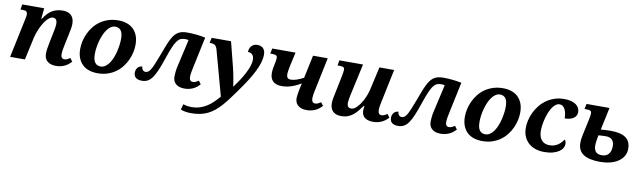

<svg xmlns="http://www.w3.org/2000/svg" viewBox="-43 -1111 6398 1916"><g transform="rotate(10 3155.5 -153.0)"><path d="M383.8 -92.8Q383.8 -135.7 399.9 -211.9L416 -291Q418 -300.8 420.9 -314.9Q423.8 -329.1 426.8 -344.5Q429.7 -359.9 431.9 -375.2Q434.1 -390.6 434.1 -402.8Q434.1 -412.1 432.4 -422.4Q430.7 -432.6 426 -440.9Q421.4 -449.2 413.3 -454.6Q405.3 -460 392.1 -460Q375 -460 358.2 -448.5Q341.3 -437 325.7 -418.2Q310.1 -399.4 295.9 -375.2Q281.7 -351.1 270.3 -325.7Q258.8 -300.3 250.5 -275.9Q242.2 -251.5 237.8 -231.9L187 0H37.1L121.1 -397.9Q122.6 -404.3 123.8 -411.1Q125 -418 126 -424.1Q127 -430.2 127.4 -434.6Q127.9 -439 127.9 -440.9Q127.9 -454.6 125 -462.9Q122.1 -471.2 115.7 -475.6Q109.4 -480 99.4 -481.4Q89.4 -482.9 75.2 -482.9H57.1L65.9 -536.1H288.1L276.9 -429.2H283.2Q302.2 -459 322.5 -481Q342.8 -502.9 366.2 -517.3Q389.6 -531.7 417.2 -538.8Q444.8 -545.9 478 -545.9Q509.8 -545.9 531.5 -536.6Q553.2 -527.3 566.7 -511.5Q580.1 -495.6 585.9 -474.9Q591.8 -454.1 591.8 -431.2Q591.8 -418.5 590.1 -404.1Q588.4 -389.6 585.7 -375Q583 -360.4 579.8 -345.7Q576.7 -331.1 574.2 -317.9L551.8 -210.9Q545.9 -183.6 542 -159.9Q538.1 -136.2 538.1 -115.2Q538.1 -93.3 547.1 -81.5Q556.2 -69.8 573.2 -69.8Q588.9 -69.8 601.8 -75.7Q614.7 -81.5 631.8 -92.8L655.8 -59.1Q644 -46.4 628.9 -33.9Q613.8 -21.5 595 -11.7Q576.2 -2 553.2 3.9Q530.3 9.8 502.9 9.8Q445.3 9.8 414.6 -17.3Q383.8 -44.4 383.8 -92.8Z M711.9 -200.2Q711.9 -237.8 720.7 -277.8Q729.5 -317.9 747.3 -356.4Q765.1 -395 792 -429.4Q818.8 -463.9 855.2 -489.7Q891.6 -515.6 937.7 -530.8Q983.9 -545.9 1040 -545.9Q1083 -545.9 1121.1 -533.9Q1159.2 -522 1187.5 -496.6Q1215.8 -471.2 1232.4 -431.4Q1249 -391.6 1249 -335.9Q1249 -299.8 1240.7 -260.3Q1232.4 -220.7 1215.1 -182.4Q1197.8 -144 1171.1 -109.1Q1144.5 -74.2 1108.4 -47.9Q1072.3 -21.5 1026.4 -5.9Q980.5 9.8 923.8 9.8Q877 9.8 837.9 -3.2Q798.8 -16.1 771 -42.2Q743.2 -68.4 727.5 -107.9Q711.9 -147.5 711.9 -200.2ZM941.9 -62Q968.8 -62 990.5 -77.4Q1012.2 -92.8 1029.5 -117.9Q1046.9 -143.1 1059.6 -175.3Q1072.3 -207.5 1080.3 -241.7Q1088.4 -275.9 1092.5 -308.8Q1096.7 -341.8 1096.7 -368.2Q1096.7 -427.2 1076.4 -453.1Q1056.2 -479 1021 -479Q995.6 -479 974.1 -464.4Q952.6 -449.7 935.3 -425.3Q918 -400.9 904.8 -369.4Q891.6 -337.9 882.6 -304.2Q873.5 -270.5 869.1 -237.1Q864.7 -203.6 864.7 -175.8Q864.7 -114.7 885.3 -88.4Q905.8 -62 941.9 -62Z M1839.8 -115.2Q1839.8 -93.3 1849.1 -81.5Q1858.4 -69.8 1875 -69.8Q1890.6 -69.8 1903.8 -75.7Q1917 -81.5 1934.1 -92.8L1958 -59.1Q1946.3 -46.4 1931.2 -33.9Q1916 -21.5 1897 -11.7Q1877.9 -2 1855.2 3.9Q1832.5 9.8 1805.2 9.8Q1747.6 9.8 1716.8 -17.3Q1686 -44.4 1686 -92.8Q1686 -114.3 1689.5 -144Q1692.9 -173.8 1702.1 -211.9L1744.1 -395Q1745.1 -400.4 1747.3 -410.2Q1749.5 -419.9 1752.2 -431.2Q1754.9 -442.4 1757.3 -453.9Q1759.8 -465.3 1761.2 -474.1Q1757.3 -475.1 1746.8 -476.6Q1736.3 -478 1728 -478Q1702.6 -478 1683.3 -470.5Q1664.1 -462.9 1646.5 -439.5Q1628.9 -416 1610.4 -372.8Q1591.8 -329.6 1567.9 -258.8Q1543 -184.6 1521.7 -133.8Q1500.5 -83 1478.5 -51.8Q1456.5 -20.5 1431.2 -6.8Q1405.8 6.8 1373 6.8Q1333.5 6.8 1311.8 -10Q1290 -26.9 1290 -62Q1290 -81.1 1296.1 -94.7Q1302.2 -108.4 1311.5 -116.9Q1320.8 -125.5 1331.8 -129.6Q1342.8 -133.8 1353 -133.8Q1353 -126 1355.5 -117.7Q1357.9 -109.4 1362.8 -102.5Q1367.7 -95.7 1375 -91.3Q1382.3 -86.9 1392.1 -86.9Q1406.2 -86.9 1418.2 -93.8Q1430.2 -100.6 1443.1 -121.1Q1456.1 -141.6 1471.9 -178.7Q1487.8 -215.8 1510.3 -275.9Q1528.3 -323.7 1543 -362.5Q1557.6 -401.4 1571.8 -431.2Q1585.9 -460.9 1601.1 -482.7Q1616.2 -504.4 1635.3 -518.6Q1654.3 -532.7 1678.5 -539.3Q1702.6 -545.9 1734.9 -545.9Q1757.3 -545.9 1781.5 -544.7Q1805.7 -543.5 1829.8 -541Q1854 -538.6 1877.2 -534.9Q1900.4 -531.2 1920.9 -526.9L1854 -210.9Q1848.1 -183.6 1844 -159.9Q1839.8 -136.2 1839.8 -115.2Z M2052.2 -430.2Q2043.9 -460 2028.1 -471.4Q2012.2 -482.9 1982.9 -482.9H1973.1L1985.4 -536.1H2181.2L2247.1 -276.9Q2252 -257.3 2257.3 -231.2Q2262.7 -205.1 2267.6 -179Q2272.5 -152.8 2275.9 -130.1Q2279.3 -107.4 2280.3 -95.2H2283.2Q2313 -135.3 2339.4 -175.8Q2365.7 -216.3 2385.5 -254.6Q2405.3 -293 2416.7 -327.6Q2428.2 -362.3 2428.2 -391.1Q2428.2 -424.8 2411.9 -442.4Q2395.5 -460 2366.2 -460Q2366.2 -479.5 2372.3 -495.4Q2378.4 -511.2 2389.2 -522.5Q2399.9 -533.7 2414.6 -539.8Q2429.2 -545.9 2446.3 -545.9Q2486.8 -545.9 2507.6 -523.4Q2528.3 -501 2528.3 -460.9Q2528.3 -421.9 2515.1 -378.4Q2502 -335 2477.5 -286.1Q2453.1 -237.3 2418.2 -182.6Q2383.3 -127.9 2339.4 -66.9Q2303.2 -16.1 2271.5 26.4Q2239.7 68.8 2209.2 103Q2178.7 137.2 2147.2 162.8Q2115.7 188.5 2080.3 205.8Q2044.9 223.1 2003.2 231.7Q1961.4 240.2 1910.2 240.2Q1881.3 240.2 1854.2 235.4Q1827.1 230.5 1806.2 222.2L1821.3 166Q1833 169.9 1854.2 174.6Q1875.5 179.2 1906.2 179.2Q1952.1 179.2 1990.2 167Q2028.3 154.8 2060.8 134Q2093.3 113.3 2121.8 85.4Q2150.4 57.6 2177.2 25.9Z M3012.2 -536.1H3161.1L3093.3 -210.9Q3086.9 -183.6 3083 -159.9Q3079.1 -136.2 3079.1 -115.2Q3079.1 -93.3 3088.4 -81.5Q3097.7 -69.8 3114.3 -69.8Q3129.9 -69.8 3142.8 -75.7Q3155.8 -81.5 3172.9 -92.8L3197.3 -59.1Q3185.1 -46.4 3169.9 -33.9Q3154.8 -21.5 3136 -11.7Q3117.2 -2 3094.2 3.9Q3071.3 9.8 3043.9 9.8Q3010.7 9.8 2988 1.5Q2965.3 -6.8 2950.9 -20.8Q2936.5 -34.7 2930.2 -52.7Q2923.8 -70.8 2923.8 -90.8Q2923.8 -106 2926.8 -125.7Q2929.7 -145.5 2934.1 -168.9L2950.2 -244.1Q2929.7 -232.4 2908 -221.4Q2886.2 -210.4 2862.3 -201.9Q2838.4 -193.4 2812 -188.2Q2785.6 -183.1 2756.8 -183.1Q2722.2 -183.1 2699.2 -192.1Q2676.3 -201.2 2662.6 -216.3Q2648.9 -231.4 2643.1 -251.7Q2637.2 -272 2637.2 -293.9Q2637.2 -318.8 2640.9 -340.6Q2644.5 -362.3 2649.9 -388.2Q2659.2 -427.2 2659.2 -450.2Q2659.2 -470.2 2646.7 -476.6Q2634.3 -482.9 2606 -482.9H2587.9L2599.1 -536.1H2835L2808.1 -416Q2805.7 -403.8 2802.5 -389.4Q2799.3 -375 2796.9 -360.4Q2794.4 -345.7 2792.7 -332.5Q2791 -319.3 2791 -310.1Q2791 -288.1 2800.5 -275.1Q2810.1 -262.2 2834 -262.2Q2858.9 -262.2 2891.4 -272.5Q2923.8 -282.7 2962.9 -304.2Z M3600.1 -85.9Q3600.1 -90.3 3600.6 -96.2Q3601.1 -102.1 3601.8 -108.4Q3602.5 -114.7 3603.3 -120.4Q3604 -126 3605 -129.9H3596.7Q3574.7 -98.6 3553.5 -73.2Q3532.2 -47.9 3508.3 -29.5Q3484.4 -11.2 3456.5 -1.2Q3428.7 8.8 3393.1 8.8Q3360.8 8.8 3338.9 -0.2Q3316.9 -9.3 3303.7 -24.4Q3290.5 -39.6 3284.7 -59.8Q3278.8 -80.1 3278.8 -102.1Q3278.8 -127 3284.7 -156.7Q3290.5 -186.5 3295.9 -211.9L3332 -388.2Q3335.9 -408.7 3338.4 -425.3Q3340.8 -441.9 3340.8 -450.2Q3340.8 -470.2 3328.6 -476.6Q3316.4 -482.9 3288.1 -482.9H3270L3278.8 -536.1H3519L3453.1 -236.8Q3450.2 -225.1 3447.3 -210.4Q3444.3 -195.8 3441.9 -181.2Q3439.5 -166.5 3437.7 -153.3Q3436 -140.1 3436 -130.9Q3436 -108.9 3445.3 -95.9Q3454.6 -83 3479 -83Q3501 -83 3524.2 -102.8Q3547.4 -122.6 3568.6 -154.1Q3589.8 -185.5 3606.4 -224.4Q3623 -263.2 3631.8 -300.8L3685.1 -536.1H3834L3766.1 -210.9Q3759.8 -183.6 3755.9 -159.9Q3752 -136.2 3752 -115.2Q3752 -93.3 3761 -81.5Q3770 -69.8 3787.1 -69.8Q3802.7 -69.8 3815.7 -75.7Q3828.6 -81.5 3845.7 -92.8L3870.1 -59.1Q3857.9 -46.4 3842.8 -33.9Q3827.6 -21.5 3808.8 -11.7Q3790 -2 3767.1 3.9Q3744.1 9.8 3716.8 9.8Q3683.6 9.8 3661.4 2.2Q3639.2 -5.4 3625.5 -18.3Q3611.8 -31.2 3606 -48.6Q3600.1 -65.9 3600.1 -85.9Z M4435.5 -115.2Q4435.5 -93.3 4444.8 -81.5Q4454.1 -69.8 4470.7 -69.8Q4486.3 -69.8 4499.5 -75.7Q4512.7 -81.5 4529.8 -92.8L4553.7 -59.1Q4542 -46.4 4526.9 -33.9Q4511.7 -21.5 4492.7 -11.7Q4473.6 -2 4450.9 3.9Q4428.2 9.8 4400.9 9.8Q4343.3 9.8 4312.5 -17.3Q4281.7 -44.4 4281.7 -92.8Q4281.7 -114.3 4285.2 -144Q4288.6 -173.8 4297.9 -211.9L4339.8 -395Q4340.8 -400.4 4343 -410.2Q4345.2 -419.9 4347.9 -431.2Q4350.6 -442.4 4353 -453.9Q4355.5 -465.3 4356.9 -474.1Q4353 -475.1 4342.5 -476.6Q4332 -478 4323.7 -478Q4298.3 -478 4279.1 -470.5Q4259.8 -462.9 4242.2 -439.5Q4224.6 -416 4206.1 -372.8Q4187.5 -329.6 4163.6 -258.8Q4138.7 -184.6 4117.4 -133.8Q4096.2 -83 4074.2 -51.8Q4052.2 -20.5 4026.9 -6.8Q4001.5 6.8 3968.8 6.8Q3929.2 6.8 3907.5 -10Q3885.7 -26.9 3885.7 -62Q3885.7 -81.1 3891.8 -94.7Q3897.9 -108.4 3907.2 -116.9Q3916.5 -125.5 3927.5 -129.6Q3938.5 -133.8 3948.7 -133.8Q3948.7 -126 3951.2 -117.7Q3953.6 -109.4 3958.5 -102.5Q3963.4 -95.7 3970.7 -91.3Q3978 -86.9 3987.8 -86.9Q4002 -86.9 4013.9 -93.8Q4025.9 -100.6 4038.8 -121.1Q4051.8 -141.6 4067.6 -178.7Q4083.5 -215.8 4106 -275.9Q4124 -323.7 4138.7 -362.5Q4153.3 -401.4 4167.5 -431.2Q4181.6 -460.9 4196.8 -482.7Q4211.9 -504.4 4231 -518.6Q4250 -532.7 4274.2 -539.3Q4298.3 -545.9 4330.6 -545.9Q4353 -545.9 4377.2 -544.7Q4401.4 -543.5 4425.5 -541Q4449.7 -538.6 4472.9 -534.9Q4496.1 -531.2 4516.6 -526.9L4449.7 -210.9Q4443.8 -183.6 4439.7 -159.9Q4435.5 -136.2 4435.5 -115.2Z M4609.9 -200.2Q4609.9 -237.8 4618.7 -277.8Q4627.4 -317.9 4645.3 -356.4Q4663.1 -395 4689.9 -429.4Q4716.8 -463.9 4753.2 -489.7Q4789.6 -515.6 4835.7 -530.8Q4881.8 -545.9 4938 -545.9Q4981 -545.9 5019 -533.9Q5057.1 -522 5085.4 -496.6Q5113.8 -471.2 5130.4 -431.4Q5147 -391.6 5147 -335.9Q5147 -299.8 5138.7 -260.3Q5130.4 -220.7 5113 -182.4Q5095.7 -144 5069.1 -109.1Q5042.5 -74.2 5006.3 -47.9Q4970.2 -21.5 4924.3 -5.9Q4878.4 9.8 4821.8 9.8Q4774.9 9.8 4735.8 -3.2Q4696.8 -16.1 4668.9 -42.2Q4641.1 -68.4 4625.5 -107.9Q4609.9 -147.5 4609.9 -200.2ZM4839.8 -62Q4866.7 -62 4888.4 -77.4Q4910.2 -92.8 4927.5 -117.9Q4944.8 -143.1 4957.5 -175.3Q4970.2 -207.5 4978.3 -241.7Q4986.3 -275.9 4990.5 -308.8Q4994.6 -341.8 4994.6 -368.2Q4994.6 -427.2 4974.4 -453.1Q4954.1 -479 4918.9 -479Q4893.6 -479 4872.1 -464.4Q4850.6 -449.7 4833.3 -425.3Q4815.9 -400.9 4802.7 -369.4Q4789.6 -337.9 4780.5 -304.2Q4771.5 -270.5 4767.1 -237.1Q4762.7 -203.6 4762.7 -175.8Q4762.7 -114.7 4783.2 -88.4Q4803.7 -62 4839.8 -62Z M5491.2 -65.9Q5517.6 -65.9 5538.8 -73Q5560.1 -80.1 5577.1 -91.8Q5594.2 -103.5 5607.4 -118.2Q5620.6 -132.8 5630.9 -147.9Q5637.2 -142.1 5641.6 -130.6Q5646 -119.1 5646 -104Q5646 -84.5 5634.5 -64.2Q5623 -43.9 5598.9 -27.6Q5574.7 -11.2 5537.6 -0.7Q5500.5 9.8 5449.2 9.8Q5403.8 9.8 5363.5 -2.9Q5323.2 -15.6 5293.2 -41.5Q5263.2 -67.4 5245.6 -106Q5228 -144.5 5228 -196.8Q5228 -233.9 5237.3 -274.2Q5246.6 -314.5 5265.1 -353.3Q5283.7 -392.1 5311.3 -427Q5338.9 -461.9 5375.5 -488.3Q5412.1 -514.6 5457.5 -530.3Q5502.9 -545.9 5557.1 -545.9Q5598.6 -545.9 5628.7 -537.4Q5658.7 -528.8 5678 -514.4Q5697.3 -500 5706.5 -480.7Q5715.8 -461.4 5715.8 -439.9Q5715.8 -424.3 5709.2 -409.4Q5702.6 -394.5 5688 -382.6Q5673.3 -370.6 5650.1 -363.3Q5627 -356 5593.8 -356Q5593.8 -382.3 5589.1 -406Q5584.5 -429.7 5575.2 -447.5Q5565.9 -465.3 5552.5 -475.6Q5539.1 -485.8 5521 -485.8Q5499.5 -485.8 5480.7 -471.4Q5461.9 -457 5446.3 -433.3Q5430.7 -409.7 5418.7 -379.2Q5406.7 -348.6 5398.2 -316.2Q5389.6 -283.7 5385.3 -252.2Q5380.9 -220.7 5380.9 -194.8Q5380.9 -133.8 5408.7 -99.9Q5436.5 -65.9 5491.2 -65.9Z M6271 -168Q6271 -124 6250.7 -90.8Q6230.5 -57.6 6195.8 -35.2Q6161.1 -12.7 6114.7 -1.5Q6068.4 9.8 6015.6 9.8Q5903.3 9.8 5846.7 -27.6Q5790 -64.9 5790 -142.1Q5790 -166 5793.2 -188.2Q5796.4 -210.4 5800.8 -230L5835 -388.2Q5839.4 -408.7 5841.6 -425.3Q5843.8 -441.9 5843.8 -450.2Q5843.8 -470.2 5831.5 -476.6Q5819.3 -482.9 5791 -482.9H5772.9L5783.7 -536.1H6016.6L5967.8 -309.1Q5998.5 -311.5 6024.9 -312.7Q6051.3 -314 6066.9 -314Q6173.3 -314 6222.2 -277.3Q6271 -240.7 6271 -168ZM5954.6 -248Q5952.1 -236.3 5950 -222.4Q5947.8 -208.5 5945.6 -194.3Q5943.4 -180.2 5942.1 -166.7Q5940.9 -153.3 5940.9 -143.1Q5940.9 -102.5 5959.7 -80.3Q5978.5 -58.1 6022 -58.1Q6045.9 -58.1 6063.5 -66.2Q6081.1 -74.2 6092.3 -88.4Q6103.5 -102.5 6109.1 -121.8Q6114.7 -141.1 6114.7 -164.1Q6114.7 -209.5 6093 -230.7Q6071.3 -252 6029.8 -252Q6002 -252 5984.4 -250.5Q5966.8 -249 5954.6 -248Z"/></g></svg>

Font: Droid Serif
Style: Bold Italic
Weight: 700
Italic angle: -12°
Designer: Monotype Design team
Foundry: Monotype Imaging Inc.
Version: Version 1.03